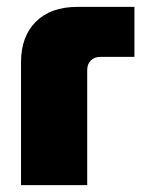

<svg xmlns="http://www.w3.org/2000/svg" viewBox="-20 -537 424 557"><path d="M41 0V-357Q41 -431 84 -474Q127 -517 204 -517H370V-372H271Q254 -372 243.5 -361.5Q233 -351 233 -334V0Z"/></svg>

Font: MuseoModerno Black
Style: Regular
Weight: 900
Designer: Pablo Cosgaya, Héctor Gatti, Marcela Romero, and the Authors of The MuseoModerno Project.
Foundry: Omnibus-Type Team
Version: Version 1.001